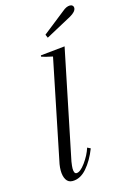

<svg xmlns="http://www.w3.org/2000/svg" viewBox="-138 -974 662 1043"><g transform="rotate(-15 193.5 -452.5)"><path d="M198 -796 325 -896Q347 -915 367 -915Q376 -915 381.5 -910Q387 -905 387 -897Q387 -876 352 -856L206 -777ZM87 -62Q87 -79 90 -97L207 -671Q162 -680 144 -687L145 -694L282 -708L156 -94Q152 -68 152 -56Q152 -26 167 -26Q188 -26 216.5 -65Q245 -104 258 -145L276 -136Q251 -72 215 -31Q179 10 135 10Q111 10 99 -10Q87 -30 87 -62Z"/></g></svg>

Font: Trirong Light
Style: Italic
Weight: 300
Italic angle: -12°
Designer: Katatrad Team
Foundry: CadsonDemak
Version: Version 1.001